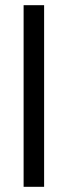

<svg xmlns="http://www.w3.org/2000/svg" viewBox="-20 -720 261 740"><path d="M71 0V-700H150V0Z"/></svg>

Font: Space Grotesk Frontify
Style: Regular
Weight: 400
Designer: Florian Karsten
Version: Version 2.000